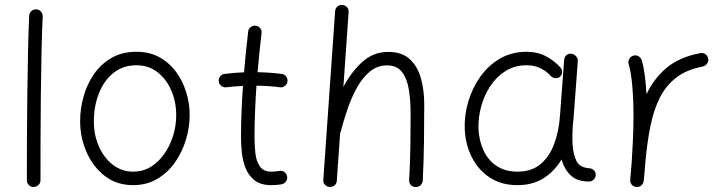

<svg xmlns="http://www.w3.org/2000/svg" viewBox="-20 -724 2922 771"><path d="M125.5 -686.5Q136.7 -686 144.3 -677.5Q151.9 -668.9 151.4 -657.7Q148.4 -595.7 146.7 -512.7Q145 -429.7 144 -338.6Q143.1 -247.6 142.8 -159.9Q142.6 -72.3 142.6 0Q142.6 11.2 134.3 19Q126 26.9 114.7 26.9Q103.5 26.9 95.7 19Q87.9 11.2 87.9 0Q87.9 -72.3 88.1 -160.2Q88.4 -248 89.6 -339.1Q90.8 -430.2 92.5 -513.7Q94.2 -597.2 97.2 -660.6Q97.7 -671.9 106 -679.4Q114.3 -687 125.5 -686.5Z M527.8 -516.1Q580.6 -516.1 620.6 -493.9Q660.6 -471.7 687.5 -434.6Q714.4 -397.5 728 -352.8Q741.7 -308.1 741.7 -262.7Q741.7 -212.4 726.6 -162.6Q711.4 -112.8 682.4 -71.5Q653.3 -30.3 611.1 -5.4Q568.8 19.5 514.6 19.5Q448.2 19.5 400.6 -17.6Q353 -54.7 327.4 -113.5Q301.8 -172.4 301.8 -237.3Q301.8 -287.6 315.7 -336.9Q329.6 -386.2 357.7 -426.8Q385.7 -467.3 428.2 -491.7Q470.7 -516.1 527.8 -516.1ZM527.8 -461.9Q473.6 -461.9 435.3 -430.9Q397 -399.9 377 -348.6Q356.9 -297.4 356.9 -237.3Q356.9 -181.2 377.4 -135.3Q397.9 -89.4 433.6 -62Q469.2 -34.7 514.6 -34.7Q564.9 -34.7 603.8 -67.1Q642.6 -99.6 665 -151.6Q687.5 -203.6 687.5 -262.7Q687.5 -314.9 668 -360.4Q648.4 -405.8 612.8 -433.8Q577.1 -461.9 527.8 -461.9Z M1134.3 -397Q1133.3 -386.2 1124.3 -379.2Q1115.2 -372.1 1104 -373.5Q1061 -379.4 1009.8 -379.9Q1006.3 -328.6 1004.2 -277.1Q1002 -225.6 1002 -173.3Q1002 -140.1 1005.6 -108.2Q1009.3 -76.2 1023.7 -55.4Q1038.1 -34.7 1069.8 -34.7Q1084.5 -34.7 1101.1 -37.6Q1112.3 -40 1121.6 -33.4Q1130.9 -26.9 1132.8 -15.6Q1135.3 -4.9 1128.7 4.4Q1122.1 13.7 1110.8 16.1Q1090.3 19.5 1069.8 19.5Q1026.9 19.5 1002.2 0Q977.5 -19.5 965.8 -49.8Q954.1 -80.1 950.9 -113Q947.8 -146 947.8 -173.3Q947.8 -225.6 950 -276.9Q952.1 -328.1 955.6 -378.9Q920.9 -377.4 888.7 -373.5Q877.9 -372.1 868.7 -379.2Q859.4 -386.2 858.4 -397Q856.9 -408.2 864 -417.2Q871.1 -426.3 881.8 -427.2Q918.9 -432.1 960 -433.6Q963.4 -474.6 967.5 -515.4Q971.7 -556.2 976.6 -597.2Q977.5 -608.4 986.8 -615.2Q996.1 -622.1 1006.8 -620.6Q1018.1 -619.6 1024.9 -610.8Q1031.7 -602.1 1030.3 -590.8Q1025.9 -551.3 1021.7 -512.2Q1017.6 -473.1 1014.2 -434.1Q1039.1 -433.6 1063.2 -431.9Q1087.4 -430.2 1110.8 -427.2Q1122.1 -426.3 1128.9 -417.2Q1135.7 -408.2 1134.3 -397Z M1303.2 26.9Q1293 25.9 1285.2 18.3Q1277.3 10.7 1278.3 -2L1325.7 -678.7Q1326.7 -691.4 1335.2 -698.2Q1343.8 -705.1 1354.5 -704.1Q1364.7 -703.6 1372.8 -695.8Q1380.9 -688 1379.9 -674.8L1358.9 -375Q1389.6 -433.6 1434.1 -474.6Q1478.5 -515.6 1539.6 -515.6Q1594.2 -515.6 1625.7 -486.3Q1657.2 -457 1670.4 -409.2Q1683.6 -361.3 1683.6 -306.2Q1683.6 -231 1682.6 -156Q1681.6 -81.1 1677.7 0.5Q1677.2 10.7 1669.9 18.8Q1662.6 26.9 1649.9 26.9Q1636.7 26.9 1629.6 18.8Q1622.6 10.7 1623 0Q1627 -73.7 1627.9 -137.7Q1628.9 -201.7 1628.9 -266.6Q1628.9 -319.8 1621.8 -364Q1614.7 -408.2 1594.2 -434.8Q1573.7 -461.4 1534.2 -461.4Q1495.6 -461.4 1465.8 -437Q1436 -412.6 1413.8 -372.8Q1391.6 -333 1375.5 -285.9Q1359.4 -238.8 1347.7 -193.8Q1347.2 -190.9 1345.7 -188.5L1332.5 2Q1331.5 14.6 1322.8 21Q1314 27.3 1303.2 26.9Z M2057.6 -34.7Q2115.2 -34.7 2151.1 -65.4Q2187 -96.2 2205.6 -146.7Q2224.1 -197.3 2228.5 -257.3L2245.6 -484.9Q2246.6 -496.1 2255.1 -502.9Q2263.7 -509.8 2274.4 -508.3Q2285.6 -506.8 2293.5 -497.8Q2301.3 -488.8 2300.3 -478L2283.2 -250Q2282.2 -235.4 2280.3 -221.2Q2278.8 -201.7 2278.6 -181.4Q2278.3 -161.1 2279.3 -143.1Q2281.7 -105 2294.9 -77.4Q2308.1 -49.8 2351.1 -47.9Q2358.9 -45.9 2365.2 -40Q2371.6 -34.2 2372.1 -22Q2372.1 -10.7 2364 -2.9Q2356 4.9 2344.7 4.9Q2296.9 4.9 2271.2 -20.3Q2245.6 -45.4 2234.9 -83.5Q2207.5 -37.1 2163.6 -8.8Q2119.6 19.5 2057.6 19.5Q1993.2 19.5 1946.5 -11.2Q1899.9 -42 1874.3 -93.5Q1848.6 -145 1846.2 -206.5Q1844.2 -261.2 1860.4 -315.9Q1876.5 -370.6 1908.7 -416Q1940.9 -461.4 1987.8 -488.8Q2034.7 -516.1 2094.2 -516.1Q2138.2 -516.1 2171.9 -498.3Q2205.6 -480.5 2231 -452.6Q2238.3 -443.8 2237.1 -432.6Q2235.8 -421.4 2227.5 -415Q2218.8 -408.7 2207.3 -410.6Q2195.8 -412.6 2189 -421.9Q2173.8 -438.5 2149.9 -450.2Q2126 -461.9 2094.7 -461.9Q2047.4 -461.9 2010.7 -439.2Q1974.1 -416.5 1949.2 -378.9Q1924.3 -341.3 1912.1 -296.1Q1899.9 -251 1901.4 -206.1Q1903.8 -158.2 1922.1 -119.1Q1940.4 -80.1 1974.6 -57.4Q2008.8 -34.7 2057.6 -34.7Z M2534.7 26.9Q2531.2 26.4 2528.3 25.4Q2527.8 25.4 2527.3 24.9Q2527.3 24.9 2526.9 24.9Q2514.2 19.5 2511.2 6.3Q2511.2 5.9 2510.7 4.9Q2510.7 4.9 2510.7 4.4Q2510.3 1 2510.7 -2.9Q2510.7 -4.9 2511.2 -7.3Q2512.7 -23.4 2513.9 -39.6Q2515.1 -55.7 2516.6 -71.8Q2519.5 -115.2 2521.7 -163.6Q2523.9 -211.9 2523.9 -259.8Q2523.9 -322.8 2519 -378.7Q2514.2 -434.6 2504.4 -466.3Q2501.5 -477.1 2506.8 -487.1Q2512.2 -497.1 2522.9 -500.5Q2533.7 -503.9 2543.7 -498.3Q2553.7 -492.7 2557.1 -481.9Q2564.9 -455.6 2569.3 -420.7Q2573.7 -385.7 2576.2 -345.7Q2605 -407.7 2656.2 -451.2Q2707.5 -494.6 2792 -510.7Q2802.7 -513.2 2812.3 -506.6Q2821.8 -500 2823.7 -489.3Q2826.2 -478.5 2819.6 -469Q2813 -459.5 2802.2 -457Q2736.3 -444.3 2694.6 -411.6Q2652.8 -378.9 2628.4 -329.1Q2604 -279.3 2591.3 -215.1Q2578.6 -150.9 2571.8 -75.7Q2568.8 -33.7 2564.9 2.9Q2564.5 6.3 2563 9.8Q2563 9.8 2563 9.8Q2563 10.7 2562.5 11.2Q2557.1 23.4 2543.9 26.4Q2543.5 26.4 2542.5 26.4Q2542.5 26.4 2542.5 26.9Q2538.6 27.3 2534.7 26.9Z"/></svg>

Font: Mikhak-DS2-FD Light
Style: Regular
Weight: 300
Designer: Amin Abedi
Version: Version 3.2